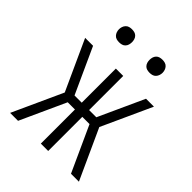

<svg xmlns="http://www.w3.org/2000/svg" viewBox="-204 -842 959 959"><g transform="rotate(45 275.0 -363.0)"><path d="M88 0H32L153 -265L32 -530H88L198 -289H249V-530H301V-289H352L462 -530H518L397 -265L518 0H462L352 -241H301V0H249V-241H198ZM383 -634Q373 -634 364 -636.5Q355 -639 348.5 -646Q342 -653 339.5 -662Q337 -671 337 -680Q337 -689 339.5 -698Q342 -707 348.5 -714Q355 -721 364 -723.5Q373 -726 383 -726Q392 -726 401 -723.5Q410 -721 416.5 -714Q423 -707 426 -698Q429 -689 429 -680Q429 -671 426 -662Q423 -653 416.5 -646Q410 -639 401 -636.5Q392 -634 383 -634ZM167 -634Q158 -634 149 -636.5Q140 -639 133.5 -646Q127 -653 124 -662Q121 -671 121 -680Q121 -689 124 -698Q127 -707 133.5 -714Q140 -721 149 -723.5Q158 -726 167 -726Q177 -726 186 -723.5Q195 -721 201.5 -714Q208 -707 210.5 -698Q213 -689 213 -680Q213 -671 210.5 -662Q208 -653 201.5 -646Q195 -639 186 -636.5Q177 -634 167 -634Z"/></g></svg>

Font: Lode Dark Term
Style: Regular
Weight: 400
Monospace: yes
Designer: Belleve Invis
Foundry: Belleve Invis
Version: Version 29.2.0